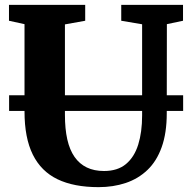

<svg xmlns="http://www.w3.org/2000/svg" viewBox="-20 -763 782 791"><path d="M386 8Q284.5 8 217 -24.5Q149.5 -57 115.2 -126Q81 -195 81 -303.5V-663.5L17 -677.5V-743H331V-677.5L247.5 -662.5V-290Q247.5 -232 257.2 -188.8Q267 -145.5 287.2 -116.5Q307.5 -87.5 337.8 -73Q368 -58.5 408.5 -58.5Q464.5 -58.5 499 -87.2Q533.5 -116 549.5 -167.5Q565.5 -219 565.5 -287.5V-663L479.5 -677.5V-743H734V-677.5L667.5 -663.5L667 -296.5Q667 -215 646.2 -157Q625.5 -99 587.5 -62.8Q549.5 -26.5 498 -9.2Q446.5 8 386 8ZM734.5 -370.5V-306H17.5V-370.5Z"/></svg>

Font: Merriweather 20pt ExtraBold
Style: Regular
Weight: 800
Version: Version 2.100